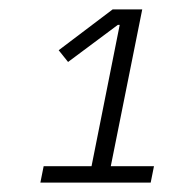

<svg xmlns="http://www.w3.org/2000/svg" viewBox="-20 -718 360 409"><path d="M66 -329 73 -364H175L235 -665H231L125 -586L105 -611L220 -698H283L216 -364H308L301 -329Z"/></svg>

Font: IBM Plex Sans Cond Light
Style: Italic
Weight: 300
Width: 3
Italic angle: -11°
Designer: Mike Abbink, Paul van der Laan, Pieter van Rosmalen
Foundry: Bold Monday
Version: Version 1.3